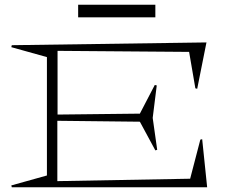

<svg xmlns="http://www.w3.org/2000/svg" viewBox="-20 -791 955 811"><path d="M27.8 -7.8 178.2 -49.8V-549.8L27.8 -591.8L29.8 -600.1L852.1 -611.8L813 -416L805.2 -418L778.8 -571.8L223.1 -576.2V-307.1L570.8 -311L633.8 -432.1L642.1 -430.2L625 -293L644 -158.2L636.2 -155.8L570.8 -276.9L222.2 -280.8V-25.9L783.2 -36.1L826.2 -201.2L834 -203.1L855 0H29.8ZM310.1 -717.8V-771H636.2V-717.8Z"/></svg>

Font: Halibut Exp Thin
Style: Regular
Weight: 250
Width: 7
Designer: Matteo Maggi
Foundry: Collletttivo
Version: Version 3.080 | FøM Fix